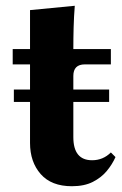

<svg xmlns="http://www.w3.org/2000/svg" viewBox="-20 -630 424 665"><path d="M364 -102 380 -86Q369 -61 350 -38Q331 -15 301.5 0Q272 15 229 15Q158 15 121 -27Q84 -69 84 -135V-277H28V-320H84V-407H24V-460H84V-595L239 -610Q236 -572 235 -535Q234 -498 234 -460H364V-407H274Q234 -407 234 -367V-320H358V-277H234V-155Q234 -75 299 -75Q337 -75 364 -102Z"/></svg>

Font: Bona Nova SC
Style: Bold
Weight: 700
Designer: Mateusz Machalski
Foundry: Capitalics
Version: Version 4.001; ttfautohint (v1.8.4.7-5d5b)